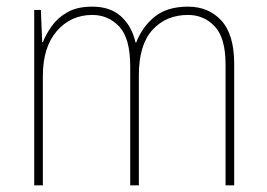

<svg xmlns="http://www.w3.org/2000/svg" viewBox="-20 -558 803 578"><path d="M546 -538Q608 -538 646.5 -496Q685 -454 685 -366V0H659V-364Q659 -444 626.5 -478.5Q594 -513 546 -513Q480 -513 439 -468Q398 -423 398 -331V0H372V-358Q372 -443 339 -478Q306 -513 258 -513Q193 -513 151 -464.5Q109 -416 109 -329V0H83V-528H103L107 -431H109Q118 -454 135.5 -479Q153 -504 182.5 -521Q212 -538 258 -538Q312 -538 344.5 -508.5Q377 -479 388 -430H390Q408 -477 445.5 -507.5Q483 -538 546 -538Z"/></svg>

Font: Noto Sans Kannada SemiCondensed Thin
Style: Regular
Weight: 100
Width: 4
Designer: Jelle Bosma - Monotype Design Team
Foundry: Monotype Imaging Inc.
Version: Version 2.005; ttfautohint (v1.8.4.7-5d5b)